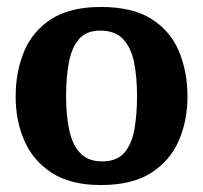

<svg xmlns="http://www.w3.org/2000/svg" viewBox="-20 -522 584 552"><path d="M270 10Q183 10 129 -25Q75 -60 50 -117.5Q25 -175 25 -244Q25 -316 49.5 -374.5Q74 -433 128 -467.5Q182 -502 270 -502Q361 -502 415.5 -467.5Q470 -433 494.5 -374.5Q519 -316 519 -244Q519 -175 494 -117.5Q469 -60 414.5 -25Q360 10 270 10ZM274 -58Q316 -58 337.5 -83Q359 -108 366.5 -150.5Q374 -193 374 -246Q374 -300 365.5 -342.5Q357 -385 334 -409.5Q311 -434 268 -434Q228 -434 207 -409.5Q186 -385 178 -342.5Q170 -300 170 -246Q170 -193 178.5 -150.5Q187 -108 209.5 -83Q232 -58 274 -58Z"/></svg>

Font: Manuale
Style: Bold
Weight: 700
Version: Version 1.002